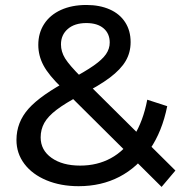

<svg xmlns="http://www.w3.org/2000/svg" viewBox="-20 -726 727 757"><path d="M131 -549.1Q131 -596 154.2 -631.6Q177.4 -667.3 220.4 -686.9Q263.4 -706.4 320.6 -706.4Q373 -706.4 412.6 -688.9Q452.3 -671.3 473.6 -638.1Q495 -605 495 -560Q495 -518.9 475.5 -485.6Q456 -452.3 413.2 -420Q370.4 -387.7 296.9 -350.7Q236.9 -318.9 202.9 -293Q169 -267.1 154.6 -241.3Q140.3 -215.4 140.3 -184.3Q140.3 -134.1 183.2 -103.6Q226.1 -73.1 296.1 -73.1Q363.4 -73.1 417.1 -102.3Q470.7 -131.4 507.5 -189.5Q544.3 -247.6 560.6 -332.9L639.3 -307.4Q619.4 -207.7 570.7 -136.9Q522 -66 450.7 -28.9Q379.4 8.1 290.1 8.1Q219.4 8.1 163.5 -15.1Q107.6 -38.3 76.2 -79.8Q44.9 -121.3 44.9 -174Q44.9 -244.1 92.9 -297.8Q141 -351.4 253.9 -411Q315.1 -443.4 349.1 -467.2Q383.1 -491 397.9 -512.4Q412.6 -533.9 412.6 -558.3Q412.6 -593.6 388.3 -614.4Q364 -635.1 320.6 -635.1Q274.1 -635.1 247.3 -611.8Q220.4 -588.4 220.4 -550.9Q220.4 -522.4 236.6 -495.9Q252.9 -469.3 301.3 -421L671.6 -53.6L617.1 10.9L224.1 -379.4Q172.1 -429.4 151.6 -467.9Q131 -506.4 131 -549.1Z"/></svg>

Font: iiserrat Thin
Style: Regular
Weight: 100
Designer: Akira Ohta
Foundry: Akira Ohta
Version: Version 1.200;Glyphs 3.3.1 (3343)